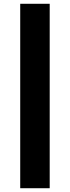

<svg xmlns="http://www.w3.org/2000/svg" viewBox="-20 -867 369 1016"><path d="M87 -847H243V129H87Z"/></svg>

Font: Biryani ExtraBold
Style: Regular
Weight: 800
Designer: Dan Reynolds and Mathieu Reguer
Foundry: Dan Reynolds and Mathieu Reguer
Version: Version 1.004; ttfautohint (v1.1) -l 5 -r 5 -G 72 -x 0 -D la